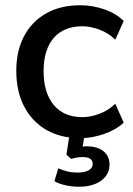

<svg xmlns="http://www.w3.org/2000/svg" viewBox="-20 -517 507 731"><path d="M286 9Q211 9 156.5 -22.5Q102 -54 72 -111.5Q42 -169 42 -247Q42 -324 72 -380Q102 -436 156.5 -466.5Q211 -497 286 -497Q332 -497 377 -481.5Q422 -466 451 -437L419 -366Q392 -392 358 -404.5Q324 -417 294 -417Q223 -417 184.5 -372.5Q146 -328 146 -246Q146 -164 184.5 -117.5Q223 -71 294 -71Q324 -71 358 -83.5Q392 -96 419 -122L451 -50Q422 -23 376.5 -7Q331 9 286 9ZM282 194Q255 194 230 188.5Q205 183 187 173L202 124Q221 132 237.5 136Q254 140 276 140Q302 140 317.5 131.5Q333 123 333 107Q333 95 324 88Q315 81 295 81Q285 81 275 82.5Q265 84 251 88L233 72L247 -20H305L292 56L264 47Q276 44 288 42Q300 40 310 40Q336 40 355.5 48Q375 56 386 71.5Q397 87 397 110Q397 135 382.5 154Q368 173 342 183.5Q316 194 282 194Z"/></svg>

Font: Nunito Sans 12pt SemiBold
Style: Regular
Weight: 600
Designer: Vernon Adams
Foundry: Vernon Adams
Version: Version 3.101;gftools[0.9.27]